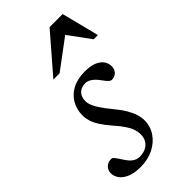

<svg xmlns="http://www.w3.org/2000/svg" viewBox="-215 -730 799 799"><g transform="rotate(-45 185.0 -330.0)"><path d="M44 -101Q51 -101 57.5 -93Q64 -85 78.5 -62.5Q93 -40 106.8 -31.5Q120.5 -23 134.5 -23Q154.5 -23 170.2 -30.2Q186 -37.5 195 -51.8Q204 -66 204 -86.5Q204 -101 199.2 -116Q194.5 -131 182.2 -149.8Q170 -168.5 147 -194.5Q124.5 -220.5 111.5 -241Q98.5 -261.5 93.2 -279Q88 -296.5 88 -313Q88 -347 103.5 -375Q119 -403 149.5 -419.5Q180 -436 224 -436Q257.5 -436 278.2 -427.2Q299 -418.5 309 -404Q319 -389.5 319 -372Q319 -360.5 314 -351.2Q309 -342 300 -336.8Q291 -331.5 279 -331.5Q274 -331.5 267 -337.2Q260 -343 246.5 -362Q233 -381 218.8 -390.5Q204.5 -400 191.5 -400Q166.5 -400 152.5 -385.8Q138.5 -371.5 138.5 -345.5Q138.5 -334.5 144 -320.5Q149.5 -306.5 162.2 -287.5Q175 -268.5 196.5 -242Q218.5 -216 231.5 -193.8Q244.5 -171.5 250.5 -152.8Q256.5 -134 256.5 -117Q256.5 -81 237 -52.2Q217.5 -23.5 184 -6.8Q150.5 10 108 10Q71.5 10 47.8 0Q24 -10 12.5 -26Q1 -42 1 -59.5Q1 -71 6.5 -80.5Q12 -90 21.8 -95.5Q31.5 -101 44 -101ZM108 -504.5 251 -670H328L370 -504.5H345L270 -607H282L144.5 -504.5Z"/></g></svg>

Font: Newsreader 16pt
Style: Italic
Weight: 400
Italic angle: -17°
Designer: Hugues Gentile
Foundry: Production Type
Version: Version 1.003